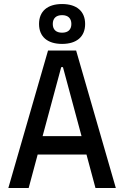

<svg xmlns="http://www.w3.org/2000/svg" viewBox="-20 -948 626 968"><path d="M22 0H124.5L169.9 -168.9H416L461.4 0H564L363.8 -693.4H222.2ZM293 -726.6C366.7 -726.6 409.2 -763.2 409.2 -827.1C409.2 -891.1 366.7 -927.7 293 -927.7C219.2 -927.7 176.8 -891.1 176.8 -827.1C176.8 -763.2 219.2 -726.6 293 -726.6ZM194.8 -261.7 288.6 -609.4H297.4L391.1 -261.7ZM293 -783.2C262.7 -783.2 246.1 -798.8 246.1 -827.1C246.1 -855.5 262.7 -871.6 293 -871.6C323.2 -871.6 339.8 -855.5 339.8 -827.1C339.8 -798.8 323.2 -783.2 293 -783.2Z"/></svg>

Font: CaskaydiaCove Nerd Font
Style: Regular
Weight: 400
Designer: Aaron Bell
Foundry: Saja Typeworks
Version: Version 2111.1;Nerd Fonts 2.3.3